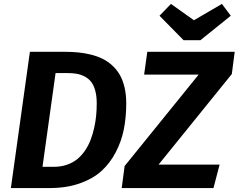

<svg xmlns="http://www.w3.org/2000/svg" viewBox="-20 -955 1212 975"><path d="M1106.9 -935.1 1151.9 -875 998 -751H912.1L790 -875L848.1 -935.1L964.8 -852.1ZM310.1 -691.9Q346.7 -691.9 378.4 -688.7Q410.2 -685.5 442.4 -677.5Q474.6 -669.4 500.7 -656.5Q526.9 -643.6 549.6 -623Q572.3 -602.5 587.9 -575.7Q603.5 -548.8 612.3 -512Q621.1 -475.1 621.1 -430.2Q621.1 -359.9 608.9 -298.6Q596.7 -237.3 567.6 -181.6Q538.6 -126 494.9 -86.4Q451.2 -46.9 384 -23.4Q316.9 0 231.9 0H35.2L131.8 -691.9ZM598.1 0 612.8 -111.8 988.8 -576.2H711.9L728 -691.9H1171.9L1157.2 -579.1L785.2 -119.1H1095.2L1064 0ZM319.8 -584H262.2L195.8 -107.9H253.9Q289.6 -107.9 319.8 -118.4Q350.1 -128.9 372.1 -146.7Q394 -164.6 411.4 -189.9Q428.7 -215.3 439.7 -243.7Q450.7 -272 458 -304.4Q465.3 -336.9 468.3 -367.7Q471.2 -398.4 471.2 -430.2Q471.2 -467.8 463.4 -495.6Q455.6 -523.4 442.4 -540Q429.2 -556.6 409.2 -566.9Q389.2 -577.1 368.2 -580.6Q347.2 -584 319.8 -584Z"/></svg>

Font: FiraGO SemiBold
Style: Italic
Weight: 600
Italic angle: -8°
Designer: bBox Type GmbH
Foundry: bBox Type GmbH
Version: Version 1.001;PS 001.001;hotconv 1.0.88;makeotf.lib2.5.64775